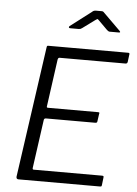

<svg xmlns="http://www.w3.org/2000/svg" viewBox="-62 -1003 749 1050"><g transform="rotate(5 312.5 -478.0)"><path d="M170 -732Q171 -739 172.5 -740.5Q174 -742 180 -742H618Q627 -742 624 -731L619 -692Q618 -687 615.5 -684.5Q613 -682 606 -682H248Q242 -682 240 -680Q238 -678 236 -672L200 -412Q199 -408 200.5 -406Q202 -404 207 -404H482Q487 -404 488.5 -402Q490 -400 488 -395L482 -353Q481 -345 472 -345H200Q190 -345 189 -334L152 -69Q151 -60 158 -60H533Q539 -60 541 -58Q543 -56 542 -50L537 -8Q536 -3 534.5 -1.5Q533 0 527 0H80Q67 0 68 -14L170 -732ZM491 -856 442 -905Q435 -912 433 -911Q431 -910 422 -904L354 -854Q348 -850 345 -849Q342 -848 336 -848H289Q283 -848 282 -852Q281 -856 286 -860L400 -947Q405 -952 410 -954Q415 -956 423 -956H454Q461 -956 464 -952Q467 -948 471 -945L559 -858Q564 -853 563.5 -850.5Q563 -848 556 -848H506Q502 -848 498.5 -850.5Q495 -853 491 -856Z"/></g></svg>

Font: Libre Franklin Light
Style: Italic
Weight: 300
Italic angle: -8°
Designer: Pablo Impallari, Rodrigo Fuenzalida, Nhung Nguyen
Foundry: Impallari Type
Version: Version 3.000